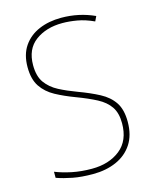

<svg xmlns="http://www.w3.org/2000/svg" viewBox="-111 -799 712 885"><g transform="rotate(-15 245.0 -357.0)"><path d="M439 -182Q439 -118 411 -75.5Q383 -33 334 -11.5Q285 10 223 10Q168 10 126.5 2Q85 -6 51 -18V-47Q86 -33 129.5 -24Q173 -15 224 -15Q306 -15 359 -57Q412 -99 412 -182Q412 -231 391.5 -261Q371 -291 332 -311.5Q293 -332 237 -353Q186 -372 145.5 -394Q105 -416 81.5 -451Q58 -486 58 -544Q58 -604 85.5 -644Q113 -684 160 -704Q207 -724 266 -724Q351 -724 425 -690L414 -667Q373 -686 335.5 -692.5Q298 -699 265 -699Q188 -699 136.5 -661Q85 -623 85 -546Q85 -493 107.5 -462Q130 -431 167.5 -411.5Q205 -392 251 -375Q308 -354 350.5 -331.5Q393 -309 416 -274.5Q439 -240 439 -182Z"/></g></svg>

Font: Noto Sans Bengali SemiCondensed Thin
Style: Regular
Weight: 100
Width: 4
Designer: Joana Ranito - Universal Thirst; Jelle Bosma - Monotype Design Team
Foundry: Universal Thirst ehf.
Version: Version 3.000; ttfautohint (v1.8.4.7-5d5b)